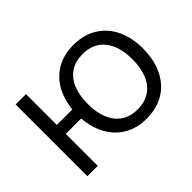

<svg xmlns="http://www.w3.org/2000/svg" viewBox="-125 -1019 1334 1334"><g transform="rotate(-45 541.5 -352.5)"><path d="M681 9Q589 9 519.5 -30Q450 -69 408 -141.5Q366 -214 358 -314H207V0H105V-705H207V-402H359Q370 -500 411.5 -569.5Q453 -639 521.5 -676.5Q590 -714 681 -714Q780 -714 853 -670Q926 -626 966 -545.5Q1006 -465 1006 -353Q1006 -270 983 -203Q960 -136 917.5 -88.5Q875 -41 815 -16Q755 9 681 9ZM681 -81Q751 -81 800.5 -113.5Q850 -146 875.5 -206.5Q901 -267 901 -353Q901 -482 843.5 -553Q786 -624 681 -624Q612 -624 562.5 -592Q513 -560 487.5 -499.5Q462 -439 462 -353Q462 -224 519.5 -152.5Q577 -81 681 -81Z"/></g></svg>

Font: Nunito Sans 7pt Medium
Style: Regular
Weight: 500
Designer: Vernon Adams
Foundry: Vernon Adams
Version: Version 3.101;gftools[0.9.27]